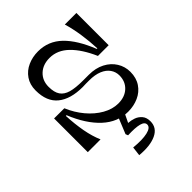

<svg xmlns="http://www.w3.org/2000/svg" viewBox="-256 -854 1262 1262"><g transform="rotate(-45 375.0 -222.5)"><path d="M171.2 -313Q198.4 -247.9 241.7 -196.2Q285 -144.5 338.2 -114.2Q391.4 -84 444.9 -84Q505.9 -84 543.1 -118.9Q580.2 -153.8 580.2 -209.8Q580.2 -242.8 561.5 -269.6Q542.8 -296.5 506.1 -311.8Q469.4 -327.1 414.8 -327.1H385.8Q375.8 -326.1 355.8 -326.1Q243.6 -326.1 181.9 -375.8Q120.2 -425.4 120.2 -528.9Q120.2 -583.6 146.9 -622.2Q173.6 -660.9 217.6 -680.4Q261.6 -700 313 -700Q409.2 -700 478.1 -633.4Q546.9 -566.9 597.8 -437.9H603.1Q600.1 -506.6 590 -574.4Q579.9 -642.2 562.6 -700H670.2V-400H570.6Q525.6 -502.6 467.4 -559.3Q409.1 -616 336.6 -616Q274.1 -616 235.8 -579.8Q197.5 -543.6 197.5 -485.8Q197.5 -434.1 216.8 -406.1Q236 -378.1 276.7 -366.5Q317.4 -354.9 387.2 -354.9H440.2Q503.4 -354.9 550.1 -330.7Q596.8 -306.5 622.2 -265.6Q647.8 -224.8 647.8 -175.2Q647.8 -119.4 621.1 -79.6Q594.4 -39.9 549.6 -19.9Q504.9 0 452 0Q355.1 0 278.2 -71Q201.4 -142 149.2 -270.5H142.6Q146.4 -190.9 158.9 -122.4Q171.5 -54 194.8 0H76.2V-313.4ZM399.4 51.8Q425.4 53.1 450.4 62Q475.4 70.9 493.3 91.7Q511.2 112.5 511.2 148Q511.2 208.1 453.4 235.1Q395.6 262 301.2 253L309 189.2Q387.8 197.2 434.5 186.4Q481.2 175.6 481.2 148Q481.2 124.4 445.8 115.2Q410.2 106 341.9 109L335.1 92L378.1 -13.8H431Z"/></g></svg>

Font: Space Cowgirl
Style: Regular
Weight: 400
Designer: Valery Marier
Foundry: Valery Marier
Version: Version 1.000